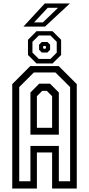

<svg xmlns="http://www.w3.org/2000/svg" viewBox="-20 -1078 509 1098"><path d="M50 0V-597L153 -700H316L419 -597V0H278V-206H191V0ZM90 -41.5H154V-243.5H316.5V-41.5H381V-580L297 -663.5H173.5L90 -580ZM154 -308V-549L204.5 -599.5H266L316.5 -549V-308ZM191 -347H278V-528L247.5 -558.5H221.5L191 -528ZM189 -715 140 -763.5V-850.5L189 -899.5H280.5L329.5 -850.5V-763.5L280.5 -715ZM202 -741H268.5L304.5 -777V-839L268.5 -875H202L165.5 -839V-777ZM219 -777.5 203.5 -793.5V-822.5L219 -838H251L266.5 -822.5V-793.5L251 -777.5ZM230.5 -799H239L243 -803.5V-811.5L239 -815.5H230.5L226.5 -811.5V-803.5ZM114 -926 236 -1058H379.5L237.5 -926ZM175 -950H225.5L312 -1033.5H253Z"/></svg>

Font: Tourney Condensed
Style: Regular
Weight: 400
Width: 3
Designer: Tyler Finck
Foundry: Etcetera Type Co
Version: Version 1.010; ttfautohint (v1.8.3)